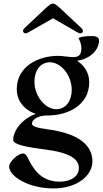

<svg xmlns="http://www.w3.org/2000/svg" viewBox="-20 -788 575 1076"><path d="M109 -616C109 -608 114 -601 123 -601C130 -601 138 -606 145 -610L276 -685H278L408 -610C415 -606 424 -601 431 -601C440 -601 445 -608 445 -616C445 -620 441 -626 437 -630L317 -742C298 -759 288 -768 277 -768C266 -768 255 -759 236 -742L117 -630C113 -626 109 -620 109 -616ZM31 145C31 199 138 268 280 268C415 268 498 194 498 116C498 32 430 -39 248 -63C181 -72 159 -81 159 -96C159 -106 167 -118 185 -128C200 -136 220 -141 250 -141C356 -141 480 -196 480 -327C480 -382 450 -423 415 -445V-448C484 -458 535 -507 535 -562C535 -573 526 -586 496 -586C478 -586 441 -585 420 -575C429 -557 436 -537 436 -520C436 -488 428 -468 392 -468C385 -468 366 -469 353 -471C340 -473 314 -475 305 -475C199 -475 74 -419 74 -288C74 -224 115 -172 178 -151V-149C97 -118 54 -52 54 -3C54 24 147 39 228 49C374 67 422 105 422 153C422 205 371 230 316 230C230 230 179 185 141 107C129 83 123 72 108 72C81 72 31 119 31 145ZM173 -331C173 -388 203 -439 260 -439C320 -439 382 -368 382 -284C382 -227 352 -176 295 -176C235 -176 173 -247 173 -331Z"/></svg>

Font: Monomakh Unicode
Style: Regular
Weight: 400
Version: Version 1.2